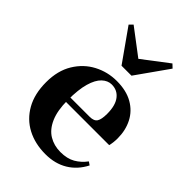

<svg xmlns="http://www.w3.org/2000/svg" viewBox="-249 -953 1077 1077"><g transform="rotate(45 289.5 -415.0)"><path d="M320 17Q237 17 173.5 -16.5Q110 -50 73.5 -114.5Q37 -179 37 -272Q37 -363 76 -427Q115 -491 178 -524Q241 -557 313 -557Q389 -557 440.5 -527.5Q492 -498 518 -447Q544 -396 544 -333Q544 -299 537 -272H101V-307H347Q381 -307 393 -325.5Q405 -344 405 -388Q405 -454 378.5 -488.5Q352 -523 307 -523Q276 -523 250 -498.5Q224 -474 209 -422Q194 -370 194 -286Q194 -204 217 -151.5Q240 -99 280 -75Q320 -51 371 -51Q424 -51 459.5 -71.5Q495 -92 521 -127L540 -114Q508 -51 452 -17Q396 17 320 17ZM156 -847 350 -700H271L464 -847L485 -827L350 -636H271L136 -827Z"/></g></svg>

Font: Noto Serif TC ExtraBold
Style: Regular
Weight: 800
Designer: Ryoko NISHIZUKA 西塚涼子 (kana & ideographs); Frank Grießhammer (Latin, Greek & Cyrillic); Wenlong ZHANG 张文龙 (bopomofo); San
Foundry: Adobe
Version: Version 2.002-H1;hotconv 1.1.0;makeotfexe 2.6.0